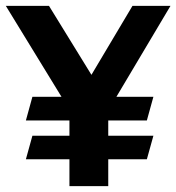

<svg xmlns="http://www.w3.org/2000/svg" viewBox="-32 -632 599 652"><path d="M78 -303.3H176.8L-12.2 -612H134.4L278.5 -377.9L417.8 -612H546.9L363.3 -303.3H488.9L466.7 -222.9H335.6V-171H488.9L466.7 -91.1H335.6V0H203.8V-91.1H55.9L78 -171H203.8V-222.9H55.9Z"/></svg>

Font: Ancizar Sans Thin
Style: Regular
Weight: 100
Designer: Cesar Puertas, Viviana Monsalve, Julian Moncada, Julian Prieto, Jose Castro, Mariel Hernandez, Felipe Aragon, Sara Alarc
Version: Version 8.100